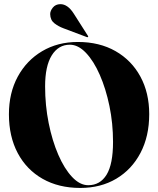

<svg xmlns="http://www.w3.org/2000/svg" viewBox="-20 -917 780 947"><path d="M364 -710Q470.5 -710 549.8 -664.8Q629 -619.5 672.5 -539.2Q716 -459 716 -354Q716 -245 673 -163Q630 -81 553.5 -35.5Q477 10 376 10Q269.5 10 190.2 -35Q111 -80 67.5 -161.8Q24 -243.5 24 -353.5Q24 -458.5 67.5 -538.8Q111 -619 187.8 -664.5Q264.5 -710 364 -710ZM537.5 -217Q537.5 -308.5 519.8 -394.2Q502 -480 472 -548.2Q442 -616.5 403.8 -656.5Q365.5 -696.5 324.5 -696.5Q268 -696.5 235.2 -643.8Q202.5 -591 202.5 -491Q202.5 -397.5 220 -310.2Q237.5 -223 267.5 -153.8Q297.5 -84.5 335.8 -44Q374 -3.5 415 -3.5Q474 -3.5 505.8 -55.5Q537.5 -107.5 537.5 -217ZM344 -849.5 413.5 -740.5Q416 -737.5 414.5 -735Q413 -732.5 408.5 -734L293 -777.5Q268.5 -786.5 248.2 -802.2Q228 -818 227.5 -847.5Q227.5 -863.5 240.8 -879.8Q254 -896 277 -896.5Q314 -897 344 -849.5Z"/></svg>

Font: Fraunces 144pt
Style: Bold
Weight: 700
Version: Version 1.000;[b76b70a41]